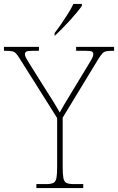

<svg xmlns="http://www.w3.org/2000/svg" viewBox="-31 -951 597 971"><path d="M153 0V-20H202Q227 -20 239 -26Q251 -32 254.5 -51Q258 -70 258 -108V-354L71 -651Q59 -671 50.5 -680Q42 -689 31 -691.5Q20 -694 -2 -694H-11V-714H166V-694H133Q108 -694 101.5 -689.5Q95 -685 95 -677Q95 -668 101.5 -656.5Q108 -645 118 -629L197 -503Q217 -472 236 -441.5Q255 -411 271 -382Q279 -397 292.5 -420Q306 -443 325 -474L419 -629Q429 -645 435 -656.5Q441 -668 441 -677Q441 -685 435 -689.5Q429 -694 403 -694H354V-714H546V-694H538Q517 -694 505.5 -691.5Q494 -689 486 -680Q478 -671 466 -652L286 -356V-108Q286 -70 289.5 -51Q293 -32 305 -26Q317 -20 342 -20H390V0ZM245 -784Q260 -803 278 -829Q296 -855 313 -882Q330 -909 340 -931H383V-921Q374 -908 357.5 -888Q341 -868 321 -846Q301 -824 281.5 -804.5Q262 -785 247 -771H245Z"/></svg>

Font: Noto Serif Armenian Thin
Style: Regular
Weight: 250
Version: Version 2.007